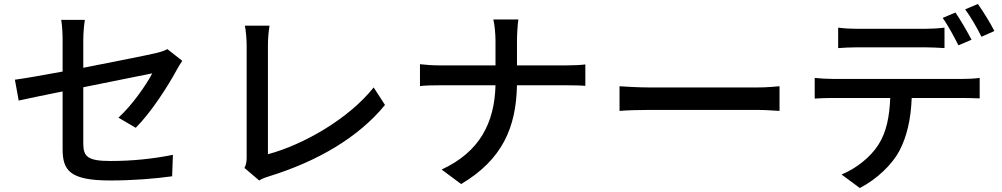

<svg xmlns="http://www.w3.org/2000/svg" viewBox="-20 -880 5040 966"><path d="M295 -131C295 -24 329 28 534 28C651 28 759 19 846 7L850 -101C750 -81 647 -70 536 -70C421 -70 399 -92 399 -158V-441C561 -474 723 -506 746 -511C717 -455 647 -353 576 -288L663 -237C740 -314 824 -445 869 -528C877 -543 889 -562 897 -574L822 -633C807 -624 786 -618 761 -612C718 -602 558 -570 399 -539V-678C399 -709 402 -750 407 -780H288C293 -750 295 -710 295 -678V-520C192 -501 101 -485 55 -479L74 -374C115 -383 199 -401 295 -420Z M1210 -35 1284 28C1303 16 1322 11 1334 7C1577 -68 1784 -189 1917 -352L1860 -440C1734 -282 1507 -152 1328 -104V-651C1328 -684 1331 -720 1336 -751H1212C1217 -728 1221 -682 1221 -650V-91C1221 -70 1220 -55 1210 -35Z M2473 -674V-551H2194C2156 -551 2117 -554 2093 -557V-447C2118 -450 2156 -451 2196 -451H2473C2468 -262 2394 -116 2202 -27L2300 46C2508 -77 2577 -240 2581 -451H2828C2863 -451 2907 -450 2925 -448V-556C2907 -553 2868 -551 2829 -551H2581V-674C2581 -704 2584 -756 2588 -782H2462C2469 -756 2473 -706 2473 -674Z M3097 -446V-322C3131 -325 3191 -327 3246 -327H3790C3834 -327 3880 -323 3902 -322V-446C3877 -444 3838 -440 3790 -440H3246C3192 -440 3130 -444 3097 -446Z M4197 -741V-638C4224 -640 4261 -642 4295 -642H4632C4664 -642 4700 -640 4732 -638V-741C4701 -737 4663 -735 4632 -735H4294C4261 -735 4227 -737 4197 -741ZM4079 -488V-384C4107 -386 4140 -387 4170 -387H4459C4455 -297 4442 -218 4399 -151C4360 -90 4288 -32 4214 -2L4306 66C4393 21 4469 -53 4505 -121C4543 -193 4563 -281 4567 -387H4825C4851 -387 4885 -386 4909 -385V-488C4883 -484 4846 -483 4825 -483H4170C4139 -483 4107 -485 4079 -488ZM4787 -817 4723 -790C4750 -752 4782 -692 4802 -652L4868 -680C4848 -719 4812 -781 4787 -817ZM4900 -860 4836 -833C4864 -795 4897 -738 4918 -695L4983 -724C4965 -760 4927 -822 4900 -860Z"/></svg>

Font: Source Han Sans JP Medium
Style: Regular
Weight: 500
Designer: Ryoko NISHIZUKA 西塚涼子 (kana, bopomofo & ideographs); Paul D. Hunt (Latin, Greek & Cyrillic); Sandoll Communications 산돌커뮤니
Foundry: Adobe
Version: Version 2.002;hotconv 1.0.116;makeotfexe 2.5.65601